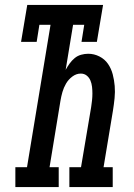

<svg xmlns="http://www.w3.org/2000/svg" viewBox="-20 -755 540 775"><path d="M42 0V-80H89L184 -655H139L128 -586H65L90 -735H396L371 -586H309L320 -655H275L245 -473Q252 -486 261 -498.5Q270 -511 281.5 -520.5Q293 -530 307.5 -534Q322 -538 336 -538Q360 -538 381.5 -527Q403 -516 416 -497Q429 -478 435 -455Q441 -432 443 -408Q445 -384 442.5 -359Q440 -334 436 -309L398 -80H435V0H260V-80H307L348 -323Q350 -336 351.5 -350Q353 -364 353 -377.5Q353 -391 351.5 -404.5Q350 -418 345 -430Q340 -442 330 -450Q320 -458 306 -458Q288 -458 272 -446Q256 -434 246.5 -417.5Q237 -401 232 -383.5Q227 -366 224 -348L180 -80H217V0Z"/></svg>

Font: Iosevka Slab Medium Oblique
Style: Regular
Weight: 500
Italic angle: -9°
Monospace: yes
Designer: Belleve Invis
Foundry: Belleve Invis
Version: Version 11.1.1; ttfautohint (v1.8.3)